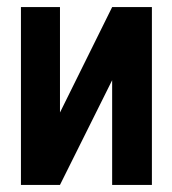

<svg xmlns="http://www.w3.org/2000/svg" viewBox="-20 -520 486 541"><path d="M149 -500H39V1H149L296 -294V1H408V-500H296L149 -203Z"/></svg>

Font: Advent Pro
Style: Regular
Weight: 400
Designer: VivaRado, Andreas Kalpakidis
Foundry: VivaRado, Andreas Kalpakidis
Version: Version 3.000